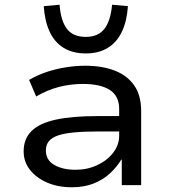

<svg xmlns="http://www.w3.org/2000/svg" viewBox="-20 -783 717 812"><path d="M284 9Q225 9 179 -11Q133 -31 106.5 -65Q80 -99 80 -143Q80 -196 113.5 -229Q147 -262 216 -277Q285 -292 391 -292H500V-227H396Q336 -227 293.5 -223Q251 -219 225 -210Q199 -201 186.5 -185.5Q174 -170 174 -147Q174 -106 209.5 -85.5Q245 -65 300 -65Q349 -65 391 -84.5Q433 -104 458.5 -137Q484 -170 484 -209V-322Q484 -377 444.5 -402.5Q405 -428 330 -428Q279 -428 230 -415.5Q181 -403 133 -375L103 -445Q137 -465 175.5 -478Q214 -491 256.5 -498Q299 -505 341 -505Q412 -505 465 -484.5Q518 -464 547.5 -422Q577 -380 577 -312V0H495V-108H493Q475 -78 446.5 -51Q418 -24 377.5 -7.5Q337 9 284 9ZM343 -557Q287 -557 248.5 -581Q210 -605 189.5 -650Q169 -695 165 -757L232 -763Q237 -695 263 -661Q289 -627 343 -627Q395 -627 421.5 -661Q448 -695 454 -763L521 -757Q517 -695 496 -650Q475 -605 436.5 -581Q398 -557 343 -557Z"/></svg>

Font: Nunito Sans 7pt SemiExpanded
Style: Regular
Weight: 400
Width: 6
Designer: Vernon Adams
Foundry: Vernon Adams
Version: Version 3.101;gftools[0.9.27]